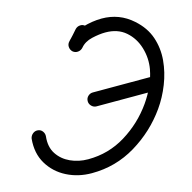

<svg xmlns="http://www.w3.org/2000/svg" viewBox="-93 -676 802 800"><g transform="rotate(-15 308.0 -276.0)"><path d="M341 -569Q350 -561 350.5 -548.5Q351 -536 342 -527Q333 -516 323 -505.5Q313 -495 303 -484Q294 -475 281.5 -474.5Q269 -474 260 -482Q251 -491 250.5 -503.5Q250 -516 259 -525Q269 -536 279 -546.5Q289 -557 298 -568Q307 -577 319.5 -577.5Q332 -578 341 -569ZM261 -481Q252 -489 251 -501.5Q250 -514 258 -524Q285 -556 329 -569Q373 -582 413 -582Q489 -582 545 -532Q588 -494 604 -446.5Q620 -399 615.5 -348Q611 -297 591.5 -247.5Q572 -198 543 -157Q485 -75 398 -22.5Q311 30 208 30Q149 30 100 5Q51 -20 23.5 -66Q-4 -112 2 -174Q4 -186 13.5 -194Q23 -202 35 -201Q48 -200 55.5 -190Q63 -180 62 -168Q57 -123 77 -92.5Q97 -62 132 -46Q167 -30 208 -30Q296 -30 370 -75.5Q444 -121 494 -192Q515 -222 530.5 -255.5Q546 -289 553 -326Q561 -372 547.5 -417.5Q534 -463 500 -492.5Q466 -522 413 -522Q387 -522 354.5 -514.5Q322 -507 304 -485Q296 -476 283.5 -474.5Q271 -473 261 -481ZM268 -264Q268 -277 277 -285.5Q286 -294 298 -294Q364 -294 431 -294Q498 -294 564 -294Q576 -294 585 -285.5Q594 -277 594 -264Q594 -252 585 -243Q576 -234 564 -234Q498 -234 431 -234Q364 -234 298 -234Q286 -234 277 -243Q268 -252 268 -264Z"/></g></svg>

Font: FRB American Cursive Guidelines Arrows
Style: Bold Italic
Weight: 700
Italic angle: -25°
Version: Version 2.0;Modular Font Editor K font №1